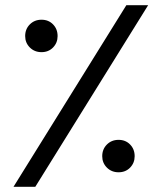

<svg xmlns="http://www.w3.org/2000/svg" viewBox="-20 -720 623 740"><path d="M32 0 467 -700H551L116 0ZM437 -56Q410 -56 392 -74Q374 -92 374 -118Q374 -145 392 -163Q410 -181 437 -181Q464 -181 481.5 -163Q499 -145 499 -118Q499 -92 481.5 -74Q464 -56 437 -56ZM140 -519Q113 -519 95 -537Q77 -555 77 -581Q77 -608 95 -626Q113 -644 140 -644Q167 -644 184.5 -626Q202 -608 202 -581Q202 -555 184.5 -537Q167 -519 140 -519Z"/></svg>

Font: Fustat Medium
Style: Regular
Weight: 500
Designer: Mohamed Gaber, Khaled Hosny, Laura Garcia Mut
Foundry: Kief Type Foundry, Alif Type Foundry, Hard Type Foundry
Version: Version 1.007